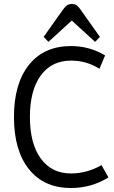

<svg xmlns="http://www.w3.org/2000/svg" viewBox="-20 -927 574 963"><path d="M336 16Q201 16 125.5 -78Q50 -172 50 -340Q50 -508 125.5 -602Q201 -696 336 -696Q429 -696 507 -649L479 -582Q414 -623 336 -623Q239 -623 184.5 -548.5Q130 -474 130 -340Q130 -207 184.5 -132Q239 -57 336 -57Q376 -57 416 -68Q456 -79 489 -99L524 -37Q438 16 336 16ZM223 -717 199 -742 296 -879Q307 -894 316.5 -900.5Q326 -907 340 -907Q354 -907 363.5 -901Q373 -895 384 -879L481 -742L457 -717L340 -824Z"/></svg>

Font: Imprima
Style: Regular
Weight: 400
Designer: Eduardo Tunni
Foundry: Eduardo Tunni
Version: Version 1.002; ttfautohint (v1.8.4.7-5d5b);gftools[0.9.23]